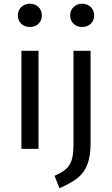

<svg xmlns="http://www.w3.org/2000/svg" viewBox="-20 -800 602 1032"><path d="M140 -780C103 -780 76 -753 76 -717C76 -681 103 -655 140 -655C179 -655 205 -681 205 -717C205 -753 179 -780 140 -780ZM421 -780C384 -780 357 -753 357 -717C357 -681 384 -655 421 -655C460 -655 486 -681 486 -717C486 -753 460 -780 421 -780ZM95 -527V0H187V-527ZM467 -527H375V-26C375 11 372 40 365 61C351 103 325 121 273 145L300 212C341 193 374 175 397 157C443 120 467 65 467 -32Z"/></svg>

Font: Fira Sans
Style: Regular
Weight: 400
Designer: Carrois Corporate & Edenspiekermann AG
Foundry: Carrois Corporate GbR & Edenspiekermann AG
Version: Version 4.203